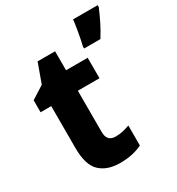

<svg xmlns="http://www.w3.org/2000/svg" viewBox="-183 -874 920 999"><g transform="rotate(-30 277.5 -375.0)"><path d="M295 -121Q317 -121 337.5 -125.5Q358 -130 380 -138V-18Q354 -5 321 2.5Q288 10 246 10Q170 10 126.5 -31Q83 -72 83 -174V-426H19V-498L96 -547L138 -663H243V-549H373V-426H243V-178Q243 -121 295 -121ZM555 -749Q540 -713 521.5 -675.5Q503 -638 479 -600H381V-613Q386 -632 391 -658.5Q396 -685 400.5 -712Q405 -739 407 -760H555Z"/></g></svg>

Font: Noto Sans Malayalam SemiCondensed ExtraBold
Style: Regular
Weight: 800
Width: 4
Designer: Jelle Bosma - Monotype Design Team
Foundry: Monotype Imaging Inc.
Version: Version 2.104; ttfautohint (v1.8.4.7-5d5b)